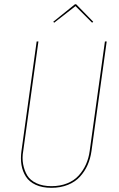

<svg xmlns="http://www.w3.org/2000/svg" viewBox="-20 -876 559 905"><path d="M235.4 -769 231 -773.4 333.5 -856H338.9L419.4 -773.4L414.1 -769L335.9 -847.2ZM482.9 -680.7 411.1 -163.6Q406.2 -128.4 392.8 -98.1Q379.4 -67.9 356.9 -43.2Q334.5 -18.6 299.8 -4.6Q265.1 9.3 222.2 9.3Q179.2 9.3 148.4 -4.9Q117.7 -19 102.1 -43.5Q86.4 -67.9 81.3 -98.1Q76.2 -128.4 81.1 -163.6L152.8 -680.7H161.1L89.4 -164.1Q83.5 -131.3 89.1 -101.6Q94.7 -71.8 108.6 -48.8Q122.6 -25.9 152.1 -12.2Q181.6 1.5 222.7 1.5Q264.2 1.5 297.1 -12Q330.1 -25.4 351.3 -49.1Q372.6 -72.8 385.5 -101.8Q398.4 -130.9 402.8 -164.6L474.6 -680.7Z"/></svg>

Font: Fira Sans Compressed Eight
Style: Italic
Weight: 100
Width: 3
Italic angle: -8°
Designer: Carrois Corporate & Edenspiekermann AG
Foundry: Carrois Corporate GbR & Edenspiekermann AG
Version: Version 4.203;PS 004.203;hotconv 1.0.88;makeotf.lib2.5.64775